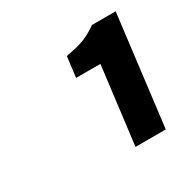

<svg xmlns="http://www.w3.org/2000/svg" viewBox="-99 -929 589 588"><g transform="rotate(-30 196.0 -635.0)"><path d="M329 -440 377 -830H294H292C291 -829 293 -830 292 -829C260 -807 235 -796 187 -788L179 -786L170 -714H256L222 -440Z"/></g></svg>

Font: Falling Sky
Style: SeBdObl
Weight: 600
Designer: Paul D. Hunt
Foundry: Adobe Systems Incorporated
Version: Version 1.02